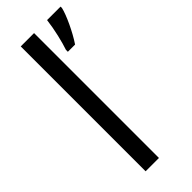

<svg xmlns="http://www.w3.org/2000/svg" viewBox="-249 -793 826 826"><g transform="rotate(-45 164.0 -380.0)"><path d="M85.9 -759.8H167V0H85.9ZM212.9 -600.1V-611.8C225.1 -647.5 239.7 -707 246.1 -759.8H328.1V-751C320.8 -717.8 287.6 -645.5 256.8 -600.1Z"/></g></svg>

Font: OpenSansEmoji
Style: Regular
Weight: 400
Foundry: MorbZ
Version: Version 1.000;PS 001.000;hotconv 1.0.70;makeotf.lib2.5.58329